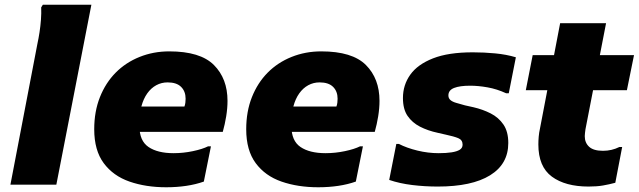

<svg xmlns="http://www.w3.org/2000/svg" viewBox="-20 -780 2698 811"><path d="M24 0 138 -595Q143 -618 147 -644Q151 -670 153 -697Q155 -724 154 -749L161 -760H366L218 0Z M682 11Q596 11 527 -13Q458 -37 418 -91Q378 -145 378 -234Q378 -309 402 -369.5Q426 -430 468.5 -473Q511 -516 569.5 -539.5Q628 -563 695 -563Q826 -563 883.5 -505.5Q941 -448 941 -354Q941 -323 935.5 -289Q930 -255 921 -223H496V-330H759Q762 -338 763 -346.5Q764 -355 764 -363Q764 -394 745 -413Q726 -432 688 -432Q662 -432 640 -420Q618 -408 602 -385.5Q586 -363 577.5 -331.5Q569 -300 569 -260V-247Q569 -185 607.5 -159Q646 -133 713 -133Q754 -133 794.5 -141.5Q835 -150 859 -162H871L841 -13Q807 -1 767 5Q727 11 682 11Z M1324 11Q1238 11 1169 -13Q1100 -37 1060 -91Q1020 -145 1020 -234Q1020 -309 1044 -369.5Q1068 -430 1110.5 -473Q1153 -516 1211.5 -539.5Q1270 -563 1337 -563Q1468 -563 1525.5 -505.5Q1583 -448 1583 -354Q1583 -323 1577.5 -289Q1572 -255 1563 -223H1138V-330H1401Q1404 -338 1405 -346.5Q1406 -355 1406 -363Q1406 -394 1387 -413Q1368 -432 1330 -432Q1304 -432 1282 -420Q1260 -408 1244 -385.5Q1228 -363 1219.5 -331.5Q1211 -300 1211 -260V-247Q1211 -185 1249.5 -159Q1288 -133 1355 -133Q1396 -133 1436.5 -141.5Q1477 -150 1501 -162H1513L1483 -13Q1449 -1 1409 5Q1369 11 1324 11Z M1654 -172H1665Q1698 -155 1743 -144Q1788 -133 1833 -133Q1865 -133 1887.5 -136.5Q1910 -140 1922 -147.5Q1934 -155 1934 -169Q1934 -189 1915.5 -196.5Q1897 -204 1864 -211L1829 -219Q1787 -228 1754 -245Q1721 -262 1701.5 -290.5Q1682 -319 1682 -366Q1682 -421 1713 -464.5Q1744 -508 1809 -533.5Q1874 -559 1977 -559Q2025 -559 2072 -554.5Q2119 -550 2159 -538L2129 -386H2118Q2079 -404 2039.5 -411Q2000 -418 1966 -418Q1922 -418 1898 -408.5Q1874 -399 1874 -377Q1874 -365 1882.5 -357.5Q1891 -350 1907 -345.5Q1923 -341 1944 -335L1980 -327Q2019 -318 2052.5 -301Q2086 -284 2106.5 -254Q2127 -224 2127 -176Q2127 -87 2050 -39.5Q1973 8 1829 8Q1774 8 1721 1.5Q1668 -5 1624 -20Z M2466 8Q2368 8 2311 -34Q2254 -76 2254 -170Q2254 -186 2255.5 -203Q2257 -220 2261 -238L2346 -682H2540L2453 -234Q2452 -227 2451 -218.5Q2450 -210 2450 -205Q2450 -177 2468.5 -160Q2487 -143 2527 -143Q2564 -143 2596 -159H2608L2579 -8Q2553 -1 2527 3.5Q2501 8 2466 8ZM2201 -399 2230 -547H2658L2628 -399Z"/></svg>

Font: Kufam ExtraBold
Style: Italic
Weight: 800
Italic angle: -11°
Designer: Artur Schmal
Foundry: Original Type
Version: Version 1.301; ttfautohint (v1.8.3)